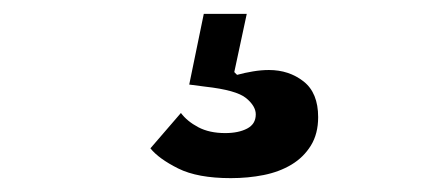

<svg xmlns="http://www.w3.org/2000/svg" viewBox="-20 -47 640 277"><path d="M313 210Q265 210 237 196Q209 182 197 167L241 116Q250 128 266 136.5Q282 145 305 145Q324 145 336.5 138.5Q349 132 349 118Q349 106 335 94.5Q321 83 276 78L253 75L274 -27H336L318 57L322 61Q333 58 345 56Q357 54 368 54Q397 54 418 70.5Q439 87 439 122Q439 146 428.5 163Q418 180 400.5 190.5Q383 201 360.5 205.5Q338 210 313 210Z"/></svg>

Font: IBM Plex Mono SmBld
Style: Regular
Weight: 600
Monospace: yes
Designer: Mike Abbink, Paul van der Laan, Pieter van Rosmalen
Foundry: Bold Monday
Version: Version 2.3